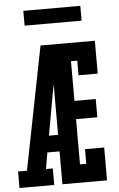

<svg xmlns="http://www.w3.org/2000/svg" viewBox="-62 -966 623 1007"><g transform="rotate(-5 249.5 -462.0)"><path d="M-1 0V-87H46L174 -735H460V-562H359V-639H326V-430H438V-334H326V-96H359V-173H460V0H225V-173H161L146 -87H182V0ZM225 -260V-527Q223 -518 221.5 -508.5Q220 -499 218 -490L177 -260ZM100 -846V-924H400V-846Z"/></g></svg>

Font: Iosevka Gothic
Style: Bold
Weight: 700
Monospace: yes
Designer: Belleve Invis
Foundry: Belleve Invis
Version: Version 15.5.1; ttfautohint (v1.8.4)